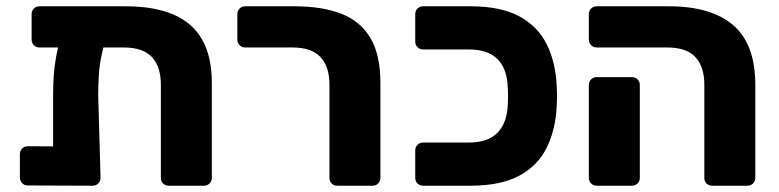

<svg xmlns="http://www.w3.org/2000/svg" viewBox="-20 -591 2479 611"><path d="M105.8 -439.9Q95.1 -439.9 87.9 -447.1Q80.6 -454.4 80.6 -465V-545.9Q80.6 -556.5 87.9 -563.8Q95.1 -571 105.8 -571H379.6Q469.6 -571 530.7 -545.3Q591.7 -519.6 622.9 -465.7Q654.1 -411.9 654.1 -326.4V-25.1Q654.1 -14.5 646.9 -7.2Q639.6 0 629 0H517Q506.4 0 499.1 -6.9Q491.9 -13.9 491.9 -24.5V-321.4Q491.9 -378.9 463.4 -409.4Q435 -439.9 374 -439.9ZM230.1 -508.6H274.6Q302.1 -508.6 312.5 -497.9Q322.9 -487.3 318.5 -474.8Q309 -443.1 303.1 -414.4Q297.1 -385.8 294.8 -355.9Q292.5 -326 292.5 -288.9L300 -25.1Q300 -14.5 292.7 -7.2Q285.5 0 274.9 0L68.4 -0.8Q57.8 -0.8 50.5 -8Q43.3 -15.2 43.3 -25.9V-100.5Q43.3 -111.1 50.5 -118.4Q57.8 -125.6 68.4 -125.6L149 -125.2V-287Q149 -319.5 150.9 -349.4Q152.9 -379.4 158.5 -410.1Q164.1 -440.9 175.1 -475.1Q180.2 -488.9 191.7 -498.8Q203.2 -508.6 230.1 -508.6Z M1053.5 0Q1042.9 0 1035.6 -6.9Q1028.4 -13.9 1028.4 -24.5V-321.4Q1028.4 -378.9 999.9 -409.4Q971.5 -439.9 910.5 -439.9H760.4Q749.8 -439.9 742.5 -447.1Q735.3 -454.4 735.3 -465V-545.9Q735.3 -556.5 742.5 -563.8Q749.8 -571 760.4 -571H916.1Q1006.1 -571 1067.2 -546.9Q1128.2 -522.7 1159.4 -469.2Q1190.6 -415.6 1190.6 -327V-25.1Q1190.6 -14.5 1183.4 -7.2Q1176.1 0 1165.5 0Z M1326.5 0Q1315.9 0 1308.6 -7.2Q1301.4 -14.5 1301.4 -25.1V-112.2Q1301.4 -122.9 1308.6 -130.1Q1315.9 -137.4 1326.5 -137.4H1471.6Q1532.6 -137.4 1562.8 -168.2Q1593 -199 1595.8 -255.9Q1596.8 -273.9 1596.8 -285.7Q1596.8 -297.5 1595.8 -315.1Q1593.4 -372.6 1563 -403.1Q1532.6 -433.6 1471.6 -433.6H1326.5Q1315.9 -433.6 1308.6 -440.9Q1301.4 -448.1 1301.4 -458.8V-545.9Q1301.4 -556.5 1308.6 -563.8Q1315.9 -571 1326.5 -571H1476.6Q1572.9 -571 1632 -539.4Q1691.1 -507.8 1719.8 -450.1Q1748.5 -392.5 1751.7 -315.1Q1752.7 -297.5 1752.7 -285.7Q1752.7 -273.9 1751.7 -255.9Q1748.5 -178.9 1719.8 -121.1Q1691.1 -63.2 1632 -31.6Q1572.9 0 1476.6 0Z M2246.5 0Q2235.9 0 2228.6 -6.9Q2221.4 -13.9 2221.4 -24.5V-321.4Q2221.4 -378.9 2192.9 -409.4Q2164.5 -439.9 2103.5 -439.9H1879Q1868.4 -439.9 1861.1 -447.1Q1853.9 -454.4 1853.9 -465V-545.9Q1853.9 -556.5 1861.1 -563.8Q1868.4 -571 1879 -571H2108.5Q2243.4 -571 2313.5 -510.7Q2383.6 -450.5 2383.6 -320.8V-25.1Q2383.6 -14.5 2376.4 -7.2Q2369.1 0 2358.5 0ZM1879 0Q1868.4 0 1861.1 -7.2Q1853.9 -14.5 1853.9 -25.1V-320.5Q1853.9 -331.1 1861.1 -338.4Q1868.4 -345.6 1879 -345.6H1991Q2001.6 -345.6 2008.9 -338.4Q2016.1 -331.1 2016.1 -320.5V-25.1Q2016.1 -14.5 2008.9 -7.2Q2001.6 0 1991 0Z"/></svg>

Font: Rubik Light
Style: Regular
Weight: 300
Designer: Hubert and Fischer
Foundry: Hubert and Fischer
Version: Version 2.300;gftools[0.9.30]